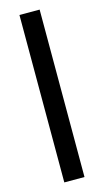

<svg xmlns="http://www.w3.org/2000/svg" viewBox="-112 -743 424 781"><g transform="rotate(-15 99.5 -352.5)"><path d="M56.9 0V-705H141.9V0Z"/></g></svg>

Font: TikTok Sans Light
Style: Regular
Weight: 300
Version: Version 4.000